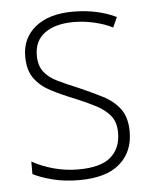

<svg xmlns="http://www.w3.org/2000/svg" viewBox="-45 -577 499 626"><g transform="rotate(-5 204.5 -264.5)"><path d="M367 -133Q367 -67 322.5 -28.5Q278 10 190 10Q142 10 103 0Q64 -10 39 -23V-64Q71 -46 110 -35.5Q149 -25 190 -25Q263 -25 296 -53.5Q329 -82 329 -133Q329 -167 312.5 -188Q296 -209 266.5 -224.5Q237 -240 198 -256Q155 -273 121.5 -290.5Q88 -308 68.5 -335Q49 -362 49 -407Q49 -467 93.5 -503Q138 -539 217 -539Q258 -539 294 -531Q330 -523 358 -509L343 -476Q318 -489 284 -497Q250 -505 216 -505Q156 -505 121.5 -480Q87 -455 87 -407Q87 -374 102.5 -353.5Q118 -333 147 -319Q176 -305 215 -289Q256 -271 290.5 -253.5Q325 -236 346 -208Q367 -180 367 -133Z"/></g></svg>

Font: Noto Sans Lao Looped SemiCondensed ExtraLight
Style: Regular
Weight: 200
Width: 4
Designer: Mark Frömberg, Ben Mitchell
Foundry: The Fontpad Ltd
Version: Version 1.002; ttfautohint (v1.8.4.7-5d5b)